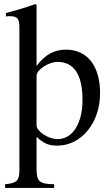

<svg xmlns="http://www.w3.org/2000/svg" viewBox="-20 -703 540 940"><path d="M159 -679 153 -683C105 -666 78 -658 9 -639V-622C14 -623 19 -624 26 -624C67 -624 75 -610 75 -568V128C75 180 64 194 5 199V217H245V199C170 198 159 184 159 121V-33C195 0 218 10 260 10C379 10 470 -102 470 -247C470 -379 408 -460 303 -460C248 -460 201 -437 159 -380ZM159 -332C159 -362 219 -400 261 -400C342 -400 384 -338 384 -213C384 -103 338 -22 262 -22C215 -22 159 -60 159 -90Z"/></svg>

Font: STIX Math
Style: Regular
Weight: 400
Designer: MicroPress Inc., with final additions and corrections provided by Coen Hoffman, Elsevier (retired)
Version: Version 1.1.0